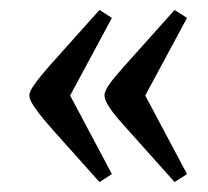

<svg xmlns="http://www.w3.org/2000/svg" viewBox="-20 -437 419 386"><path d="M331 -71 238 -175Q230 -184 218.5 -197Q207 -210 198.5 -223.5Q190 -237 190 -245Q190 -252 196.5 -262.5Q203 -273 212.5 -284Q222 -295 229 -303L331 -417L356 -401L272 -245L356 -87ZM180 -71 87 -175Q79 -184 68 -197Q57 -210 48 -223.5Q39 -237 39 -245Q39 -252 46 -262.5Q53 -273 62 -284Q71 -295 78 -303L180 -417L205 -401L121 -245L205 -87Z"/></svg>

Font: Faustina
Style: Regular
Weight: 400
Designer: Alfonso Garcia
Foundry: http://www.omnibus-type.com
Version: Version 1.200